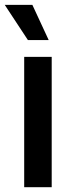

<svg xmlns="http://www.w3.org/2000/svg" viewBox="-31 -784 307 804"><path d="M70.3 0V-545.9H185.5V0ZM85.9 -616.2 -11.2 -763.7H104.5L172.9 -616.2Z"/></svg>

Font: Inter
Style: 540
Weight: 540
Designer: Rasmus Andersson
Foundry: rsms
Version: Version 4.001;git-66647c0bb